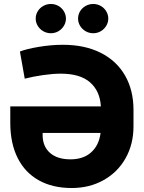

<svg xmlns="http://www.w3.org/2000/svg" viewBox="-20 -944 729 974"><path d="M657.2 -386.7V-302.7Q657.2 -212.9 617.2 -141.6Q577.1 -70.3 505.6 -30.3Q434.1 9.8 343.8 9.8Q246.6 9.8 176.8 -29.3Q106.9 -68.4 69.8 -142.1Q32.7 -215.8 32.2 -318.4V-404.3H491.7Q487.3 -481.9 437 -526.1Q386.7 -570.3 288.1 -570.3Q248.5 -570.3 197.8 -563Q147 -555.7 105.5 -544.9L81.1 -682.6Q112.3 -695.3 175.8 -706.1Q239.3 -716.8 298.8 -716.8Q410.6 -716.8 491.5 -675.8Q572.3 -634.8 614.7 -560.3Q657.2 -485.8 657.2 -386.7ZM337.9 -135.7Q403.3 -135.7 442.9 -171.6Q482.4 -207.5 490.2 -269.5H196.3V-255.9Q197.3 -200.2 234.1 -168Q271 -135.7 337.9 -135.7ZM161.1 -849.6Q161.1 -869.6 171.4 -886.7Q181.6 -903.8 199.5 -913.8Q217.3 -923.8 238.3 -923.8Q258.8 -923.8 276.4 -913.8Q293.9 -903.8 304.2 -886.7Q314.5 -869.6 314.5 -849.6Q314.5 -830.1 304.2 -813Q293.9 -795.9 276.4 -785.6Q258.8 -775.4 238.3 -775.4Q217.3 -775.4 199.5 -785.6Q181.6 -795.9 171.4 -813Q161.1 -830.1 161.1 -849.6ZM376 -849.6Q376 -869.6 386.2 -886.7Q396.5 -903.8 414.3 -913.8Q432.1 -923.8 453.1 -923.8Q473.6 -923.8 491.2 -913.8Q508.8 -903.8 519 -886.7Q529.3 -869.6 529.3 -849.6Q529.3 -830.1 519 -813Q508.8 -795.9 491.2 -785.6Q473.6 -775.4 453.1 -775.4Q432.1 -775.4 414.3 -785.6Q396.5 -795.9 386.2 -813Q376 -830.1 376 -849.6Z"/></svg>

Font: Pretendard Std ExtraBold
Style: Regular
Weight: 800
Designer: Base glyphs from Inter by Rasmus Andersson; Hangeul glyphs from Noto Sans CJK(Source Han Sans) by Jang Soo-young and Kan
Foundry: Kil Hyung-jin
Version: Version 1.309